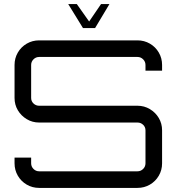

<svg xmlns="http://www.w3.org/2000/svg" viewBox="-20 -917 862 937"><path d="M171 0Q138 0 110.5 -16Q83 -32 67 -59.5Q51 -87 51 -120V-148H132V-120Q132 -104 143.5 -92.5Q155 -81 171 -81H651Q667 -81 678.5 -92.5Q690 -104 690 -120V-281Q690 -297 678.5 -308Q667 -319 651 -319H171Q138 -319 110.5 -335.5Q83 -352 67 -379Q51 -406 51 -439V-600Q51 -633 67 -660.5Q83 -688 110.5 -704Q138 -720 171 -720H651Q684 -720 711.5 -704Q739 -688 755 -660.5Q771 -633 771 -600V-572H690V-600Q690 -616 678.5 -627.5Q667 -639 651 -639H171Q155 -639 143.5 -627.5Q132 -616 132 -600V-439Q132 -423 143.5 -412Q155 -401 171 -401H651Q684 -401 711.5 -384.5Q739 -368 755 -341Q771 -314 771 -281V-120Q771 -87 755 -59.5Q739 -32 711.5 -16Q684 0 651 0ZM385 -780 313 -897H355L415 -812L473 -897H514L444 -780Z"/></svg>

Font: Orbitron
Style: Regular
Weight: 400
Designer: Matt McInerney
Foundry: The League of Moveable Type
Version: Version 2.001